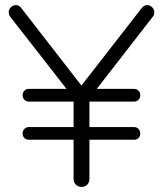

<svg xmlns="http://www.w3.org/2000/svg" viewBox="-20 -729 640 754"><path d="M579.1 -662.1 359.9 -379.9H506.8Q516.6 -379.9 523.7 -373Q530.8 -366.2 530.8 -355.2Q530.8 -344.2 523.9 -337.2Q517.1 -330.1 506.8 -330.1H331.1V-230H506.8Q516.6 -230 523.7 -222.9Q530.8 -215.8 530.8 -204.8Q530.8 -193.8 523.9 -187Q517.1 -180.2 506.8 -180.2H331.1V-26.9Q331.1 -12.7 322.5 -3.9Q314 4.9 300 4.9Q286.1 4.9 277.6 -4.2Q269 -13.2 269 -26.9V-180.2H92.8Q83 -180.2 75.9 -187Q68.8 -193.8 68.8 -204.8Q68.8 -215.8 75.9 -222.9Q83 -230 92.8 -230H269V-330.1H92.8Q83 -330.1 75.9 -337.2Q68.8 -344.2 68.8 -355.2Q68.8 -366.2 75.9 -373Q83 -379.9 92.8 -379.9H241.2L21 -662.1Q14.2 -669.9 14.2 -680.9Q14.2 -691.9 22.5 -700.4Q30.8 -709 43 -709Q55.2 -709 64 -696.8L299.8 -393.1L536.1 -696.8Q544.9 -709 557.1 -709Q569.3 -709 577.6 -700.4Q585.9 -691.9 585.9 -680.9Q585.9 -669.9 579.1 -662.1Z"/></svg>

Font: Nunito-Light
Style: Regular
Weight: 300
Designer: Vernon Adams
Foundry: newtypography
Version: Version 3.000